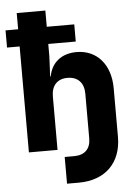

<svg xmlns="http://www.w3.org/2000/svg" viewBox="-60 -776 720 1002"><g transform="rotate(-5 300.0 -275.0)"><path d="M250 180H312C450 180 536 96 536 -40V-295C536 -419 466 -500 359 -500C280 -500 227 -457 214 -385H211L216 -490V-555H360V-645H216V-730H66V-645H0V-555H66V0H216V-280C216 -337 247 -370 300 -370C354 -370 386 -337 386 -280V-45C386 9 355 40 301 40H250Z"/></g></svg>

Font: JetBrains Mono ExtraBold
Style: Regular
Weight: 800
Monospace: yes
Designer: Philipp Nurullin, Konstantin Bulenkov
Foundry: JetBrains
Version: Version 2.305